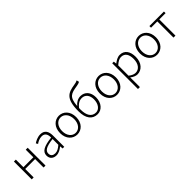

<svg xmlns="http://www.w3.org/2000/svg" viewBox="278 -2317 4063 4063"><g transform="rotate(-45 2309.5 -285.5)"><path d="M100 0H158V-253H455V0H513V-533H455V-306H158V-533H100Z M831 13C899 13 963 -24 1017 -68H1019L1025 0H1074V-338C1074 -456 1029 -547 902 -547C815 -547 741 -505 700 -477L726 -435C763 -463 824 -496 894 -496C995 -496 1018 -414 1016 -335C781 -308 676 -252 676 -134C676 -35 745 13 831 13ZM843 -36C784 -36 734 -64 734 -137C734 -219 806 -268 1016 -292V-119C953 -64 902 -36 843 -36Z M1457 13C1586 13 1698 -89 1698 -266C1698 -444 1586 -547 1457 -547C1328 -547 1216 -444 1216 -266C1216 -89 1328 13 1457 13ZM1457 -37C1353 -37 1277 -130 1277 -266C1277 -402 1353 -496 1457 -496C1561 -496 1638 -402 1638 -266C1638 -130 1561 -37 1457 -37Z M2064 -37C1937 -37 1875 -142 1875 -311C1875 -328 1875 -344 1876 -359C1941 -443 2004 -469 2062 -469C2172 -469 2230 -383 2230 -266C2230 -131 2157 -37 2064 -37ZM2254 -809C2222 -793 2209 -788 2152 -779C1946 -747 1818 -699 1818 -318C1818 -105 1909 13 2064 13C2186 13 2291 -94 2291 -266C2291 -418 2206 -518 2073 -518C2002 -518 1931 -482 1878 -416C1895 -673 1985 -692 2164 -721C2207 -728 2238 -735 2267 -753Z M2645 13C2774 13 2886 -89 2886 -266C2886 -444 2774 -547 2645 -547C2516 -547 2404 -444 2404 -266C2404 -89 2516 13 2645 13ZM2645 -37C2541 -37 2465 -130 2465 -266C2465 -402 2541 -496 2645 -496C2749 -496 2826 -402 2826 -266C2826 -130 2749 -37 2645 -37Z M3042 238H3100V46L3099 -52C3153 -10 3206 13 3256 13C3381 13 3491 -93 3491 -275C3491 -439 3419 -547 3277 -547C3212 -547 3151 -508 3099 -468H3097L3090 -533H3042ZM3251 -38C3212 -38 3157 -55 3100 -103V-411C3162 -466 3215 -496 3266 -496C3385 -496 3429 -403 3429 -275C3429 -132 3355 -38 3251 -38Z M3844 13C3973 13 4085 -89 4085 -266C4085 -444 3973 -547 3844 -547C3715 -547 3603 -444 3603 -266C3603 -89 3715 13 3844 13ZM3844 -37C3740 -37 3664 -130 3664 -266C3664 -402 3740 -496 3844 -496C3948 -496 4025 -402 4025 -266C4025 -130 3948 -37 3844 -37Z M4343 0H4402V-484H4590V-533H4155V-484H4343Z"/></g></svg>

Font: Noto Sans JP Light
Style: Regular
Weight: 300
Designer: Ryoko NISHIZUKA (kana & ideographs); Paul D. Hunt (Latin, Greek & Cyrillic); Wenlong ZHANG (bopomofo); Sandoll Communica
Foundry: Adobe Systems Incorporated
Version: Version 1.004;PS 1.004;hotconv 1.0.82;makeotf.lib2.5.63406